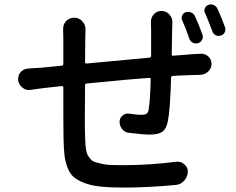

<svg xmlns="http://www.w3.org/2000/svg" viewBox="-20 -807 1063 863"><path d="M889.6 -652.3Q894.5 -640.6 888.7 -628.9Q882.8 -617.2 870.6 -613.3Q858.4 -609.4 847.2 -614.7Q835.9 -620.1 831.1 -632.8Q815.4 -679.7 798.8 -715.8Q793.9 -726.6 798.8 -737.3Q803.7 -748 814.5 -752Q827.1 -755.9 838.9 -751Q850.6 -746.1 856.4 -734.4Q875 -693.4 889.6 -652.3ZM658.2 -709Q658.2 -727.5 670.9 -742.2Q684.6 -757.8 705.6 -757.8Q726.6 -757.8 741.2 -742.2Q754.9 -727.5 754.9 -707Q754.9 -706.1 754.9 -705.1Q753.9 -691.4 753.9 -680.7Q752.9 -601.6 752 -563.5Q751 -555.7 758.8 -556.6Q771.5 -557.6 845.7 -563.5Q857.4 -563.5 881.8 -565.4Q882.8 -565.4 884.8 -565.4Q902.3 -565.4 916 -553.7Q930.7 -540 930.7 -519.5Q930.7 -500 916 -485.8Q901.4 -471.7 880.9 -470.7Q862.3 -470.7 845.7 -469.7Q784.2 -467.8 756.8 -465.8Q749 -464.8 749 -458Q745.1 -314.5 734.4 -261.7Q727.5 -227.5 709.5 -214.8Q691.4 -202.1 654.3 -202.1Q623 -202.1 559.6 -210Q541 -211.9 529.3 -226.6Q517.6 -240.2 517.6 -258.8Q517.6 -259.8 517.6 -259.8Q517.6 -277.3 531.2 -288.1Q542 -296.9 554.7 -296.9Q558.6 -296.9 561.5 -295.9Q595.7 -291 613.3 -291Q630.9 -291 638.7 -295.9Q646.5 -300.8 648.4 -316.4Q655.3 -357.4 657.2 -450.2Q657.2 -458 650.4 -457Q573.2 -452.1 369.1 -431.6Q362.3 -430.7 362.3 -423.8Q361.3 -332 361.3 -275.4Q361.3 -216.8 362.3 -196.3Q363.3 -172.9 363.8 -160.6Q364.3 -148.4 367.2 -132.3Q370.1 -116.2 374.5 -108.9Q378.9 -101.6 387.2 -91.8Q395.5 -82 407.2 -78.6Q418.9 -75.2 436.5 -70.8Q454.1 -66.4 477.1 -65.4Q500 -64.5 530.3 -64.5Q652.3 -64.5 772.5 -80.1Q775.4 -80.1 779.3 -80.1Q795.9 -80.1 808.6 -68.4Q824.2 -55.7 824.2 -36.1Q824.2 -35.2 824.2 -34.2Q823.2 -11.7 807.6 5.4Q792 22.5 769.5 24.4Q642.6 36.1 536.1 36.1Q475.6 36.1 433.1 31.7Q390.6 27.3 359.9 15.6Q329.1 3.9 311.5 -11.2Q293.9 -26.4 283.7 -53.2Q273.4 -80.1 270 -108.4Q266.6 -136.7 265.6 -181.6Q264.6 -223.6 264.6 -414.1Q264.6 -420.9 256.8 -419.9Q190.4 -413.1 175.8 -411.1Q149.4 -408.2 118.2 -403.3Q114.3 -402.3 110.4 -402.3Q93.8 -402.3 81.1 -413.1Q64.5 -425.8 61.5 -447.3Q61.5 -450.2 61.5 -452.1Q61.5 -469.7 73.2 -483.4Q86.9 -498 107.4 -499Q135.7 -501 168 -502.9Q219.7 -507.8 256.8 -511.7Q264.6 -511.7 264.6 -519.5V-632.8Q264.6 -654.3 263.7 -672.9Q263.7 -674.8 263.7 -676.8Q263.7 -696.3 276.4 -711.9Q292 -727.5 313.5 -727.5Q335 -727.5 349.6 -711.9Q364.3 -696.3 364.3 -675.8Q364.3 -674.8 364.3 -672.9Q363.3 -656.2 363.3 -637.7Q363.3 -572.3 362.3 -528.3Q362.3 -521.5 369.1 -521.5Q490.2 -533.2 652.3 -547.9Q659.2 -548.8 659.2 -556.6V-676.8ZM901.4 -749Q898.4 -754.9 898.4 -759.8Q898.4 -765.6 901.4 -770.5Q905.3 -781.2 917 -785.2Q921.9 -787.1 927.7 -787.1Q934.6 -787.1 941.4 -784.2Q953.1 -778.3 958 -766.6Q974.6 -730.5 991.2 -685.5Q993.2 -680.7 993.2 -674.8Q993.2 -668.9 990.2 -662.1Q985.4 -651.4 973.6 -647.5Q967.8 -645.5 962.9 -645.5Q956.1 -645.5 950.2 -648.4Q938.5 -654.3 934.6 -666Q917 -713.9 901.4 -749Z"/></svg>

Font: Gen Jyuu Gothic P Medium
Style: Regular
Weight: 500
Designer: [Source Han Sans]
Ryoko NISHIZUKA  (kana & ideographs); Paul D. Hunt (Latin, Greek & Cyrillic); Wenlong ZHANG  (bopomofo
Version: Version 1.002.20150607